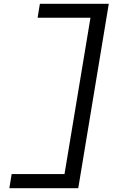

<svg xmlns="http://www.w3.org/2000/svg" viewBox="-20 -843 640 1006"><path d="M29 143 41 69H318L454 -750H177L189 -823H550L390 143Z"/></svg>

Font: Iosevka SS04 Extended
Style: Italic
Weight: 400
Width: 7
Italic angle: -9°
Monospace: yes
Designer: Belleve Invis
Foundry: Belleve Invis
Version: Version 19.0.0; ttfautohint (v1.8.4)